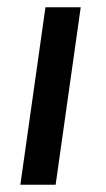

<svg xmlns="http://www.w3.org/2000/svg" viewBox="-20 -508 292 528"><path d="M202 -488 133 0H36L105 -488Z"/></svg>

Font: Exo 2 Medium
Style: Italic
Weight: 500
Italic angle: -8°
Designer: Natanael Gama
Foundry: Natanael Gama
Version: Version 2.010